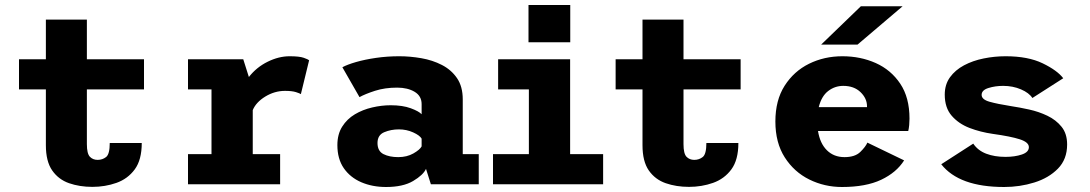

<svg xmlns="http://www.w3.org/2000/svg" viewBox="-20 -737 4361 768"><path d="M163.5 -156V-379.5H56V-500H163.5V-658.5H327.5V-500H556V-379.5H327.5V-160.5Q327.5 -122.5 339.5 -110Q351.5 -97.5 370.5 -97.5Q390 -97.5 404.5 -109Q419 -120.5 419 -165H547Q547 -97.5 519 -59.5Q491 -21.5 445.8 -5.5Q400.5 10.5 349.5 10.5Q298.5 10.5 256.2 -4.2Q214 -19 188.8 -55.2Q163.5 -91.5 163.5 -156Z M732 0V-120.5H826V-379.5H732V-500H953L975.5 -429Q1006 -468 1050.5 -490Q1095 -512 1138.5 -512Q1177.5 -512 1195 -505.8Q1212.5 -499.5 1216.5 -496L1183.5 -360.5Q1179.5 -363.5 1163.8 -368.5Q1148 -373.5 1120 -373.5Q1078.5 -373.5 1041.2 -350.8Q1004 -328 991 -296.5V-120.5H1100.5V0Z M1524 11Q1469.5 11 1425.2 -8Q1381 -27 1355.2 -64.2Q1329.5 -101.5 1329.5 -156.5Q1329.5 -200 1348.8 -230.5Q1368 -261 1399.5 -279.8Q1431 -298.5 1468.8 -307.2Q1506.5 -316 1543 -316Q1590.5 -316 1623 -304Q1655.5 -292 1666.5 -280V-320.5Q1666.5 -353 1638.5 -369.8Q1610.5 -386.5 1568.5 -386.5Q1519.5 -386.5 1480 -373.8Q1440.5 -361 1418 -348.5L1349.5 -468Q1368.5 -478.5 1404 -488.8Q1439.5 -499 1484.2 -505.5Q1529 -512 1577 -512Q1620.5 -512 1665.2 -504.2Q1710 -496.5 1747.5 -477.2Q1785 -458 1808 -424.5Q1831 -391 1831 -339.5V-120.5H1895V0H1703.5L1684 -61.5Q1673 -37 1632.5 -13Q1592 11 1524 11ZM1573 -108.5Q1607.5 -108.5 1633.5 -123.2Q1659.5 -138 1666.5 -151.5V-182.5Q1659 -195.5 1632.5 -207.5Q1606 -219.5 1575.5 -219.5Q1544 -219.5 1517 -208.2Q1490 -197 1490 -165Q1490 -132.5 1514 -120.5Q1538 -108.5 1573 -108.5Z M2094 -717H2261V-568H2094ZM1952 0V-120.5H2095.5V-379.5H1972.5V-500H2260.5V-120.5H2392.5V0Z M2550 -156V-379.5H2442.5V-500H2550V-658.5H2714V-500H2942.5V-379.5H2714V-160.5Q2714 -122.5 2726 -110Q2738 -97.5 2757 -97.5Q2776.5 -97.5 2791 -109Q2805.5 -120.5 2805.5 -165H2933.5Q2933.5 -97.5 2905.5 -59.5Q2877.5 -21.5 2832.2 -5.5Q2787 10.5 2736 10.5Q2685 10.5 2642.8 -4.2Q2600.5 -19 2575.2 -55.2Q2550 -91.5 2550 -156Z M3348 11Q3278 11 3217.2 -19Q3156.5 -49 3119 -107.5Q3081.5 -166 3081.5 -251Q3081.5 -336 3118.5 -394Q3155.5 -452 3216.2 -482Q3277 -512 3349.5 -512Q3422 -512 3483 -484.8Q3544 -457.5 3581 -402.2Q3618 -347 3618 -262.5Q3618 -250.5 3616.8 -236.8Q3615.5 -223 3613 -213H3252Q3260 -163 3287.8 -135.8Q3315.5 -108.5 3358 -108.5Q3400 -108.5 3421.2 -129.2Q3442.5 -150 3449.5 -166.5L3596.5 -95.5Q3566 -47 3504.8 -18Q3443.5 11 3348 11ZM3353 -393.5Q3319.5 -393.5 3292.8 -373Q3266 -352.5 3255 -308.5H3448V-312Q3448 -343.5 3422 -368.5Q3396 -393.5 3353 -393.5ZM3410 -558.5H3264.5L3423.5 -712H3590.5Z M3996.5 11Q3816.5 11 3745 -80L3873 -162.5Q3891.5 -135 3924.8 -122.2Q3958 -109.5 4002 -109.5Q4039.5 -109.5 4067.5 -119Q4095.5 -128.5 4095.5 -148.5Q4095.5 -168 4059.2 -179.8Q4023 -191.5 3951 -201.5Q3902 -208.5 3858.2 -225.2Q3814.5 -242 3786.8 -274Q3759 -306 3759 -358.5Q3759 -399 3780 -428Q3801 -457 3836.2 -475.8Q3871.5 -494.5 3914.8 -503.2Q3958 -512 4002.5 -512Q4092 -512 4150.5 -483.8Q4209 -455.5 4233 -424L4109.5 -345Q4096.5 -365.5 4064 -379.5Q4031.5 -393.5 3992.5 -393.5Q3961 -393.5 3933.8 -385Q3906.5 -376.5 3906.5 -357.5Q3906.5 -339 3938.2 -330Q3970 -321 4024 -312.5Q4057.5 -307.5 4096.2 -299Q4135 -290.5 4169.5 -274Q4204 -257.5 4226.2 -230Q4248.5 -202.5 4248.5 -159Q4248.5 -100 4211.8 -62.5Q4175 -25 4117.2 -7Q4059.5 11 3996.5 11Z"/></svg>

Font: Trispace
Style: Bold
Weight: 700
Designer: Tyler Finck
Foundry: Etcetera Type Company
Version: Version 1.210; ttfautohint (v1.8.3)